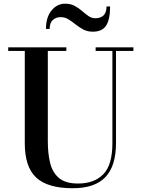

<svg xmlns="http://www.w3.org/2000/svg" viewBox="-20 -1007 773 1042"><path d="M309 -914Q284.5 -914 267 -898.8Q249.5 -883.5 249.5 -850H229.5Q229.5 -914 260 -950.5Q290.5 -987 333 -987Q363.5 -987 385.5 -975Q407.5 -963 425.2 -947.5Q443 -932 460 -920Q477 -908 498 -908Q525.5 -908 541.8 -923.2Q558 -938.5 558 -972H577.5Q577.5 -901 555.8 -868Q534 -835 484 -835Q454.5 -835 432 -847Q409.5 -859 390.2 -874.5Q371 -890 351.8 -902Q332.5 -914 309 -914ZM24.5 -750H340V-730.5H239.5V-240Q239.5 -174 252.2 -122.2Q265 -70.5 300.2 -40.8Q335.5 -11 404 -11Q491.5 -11 540.8 -61.5Q590 -112 590 -230V-730.5H499V-750H704V-730.5H609.5V-230Q609.5 -106.5 552.2 -46Q495 14.5 374.5 14.5Q239 14.5 176.8 -43Q114.5 -100.5 114.5 -230V-730.5H24.5Z"/></svg>

Font: Bodoni* 11pt Medium
Style: Regular
Weight: 500
Version: Version 2.3